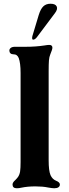

<svg xmlns="http://www.w3.org/2000/svg" viewBox="-20 -996 370 1026"><path d="M47 -10Q47 -16 51 -22Q55 -28 61 -33Q71 -43 76 -50Q85 -63 87.5 -80.5Q90 -98 90 -130V-606Q90 -659 80 -686Q76 -696 69 -701Q62 -706 50 -706Q41 -706 35.5 -711.5Q30 -717 30 -726Q30 -734 37.5 -740Q45 -746 60 -746H118Q170 -746 217 -753Q234 -756 243 -756Q260 -756 260 -741Q260 -732 249 -706Q243 -692 241.5 -673Q240 -654 240 -617V-606V-140Q240 -83 250 -60Q260 -38 280 -30Q300 -22 300 -10Q300 -1 292.5 4.5Q285 10 270 10Q259 10 237 6Q209 0 169 0Q127.3 0 94 7Q82 10 70 10Q47 10 47 -10ZM153 -803 187 -916Q197 -948 211.5 -962Q226 -976 250 -976Q276 -976 283 -961.5Q290 -947 273 -925L180 -801Q168 -784 157 -784Q153 -784 152 -789Q151 -794 153 -803Z"/></svg>

Font: Raigarh
Style: Regular
Weight: 400
Designer: jaikishan Patel
Foundry: MagicType
Version: Version 1.000;FEAKit 1.0